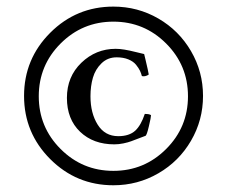

<svg xmlns="http://www.w3.org/2000/svg" viewBox="-20 -590 678 573"><path d="M430.7 -246.1Q430.7 -240.2 424.3 -213.1Q418 -186 414.1 -184.6Q408.2 -182.6 394.5 -177.2Q380.9 -171.9 371.6 -168.5Q362.3 -165 348.4 -162.1Q334.5 -159.2 321.3 -159.2Q258.3 -159.2 219 -196.8Q179.7 -234.4 179.7 -297.9Q179.7 -361.3 222.9 -402.8Q266.1 -444.3 325.2 -444.3Q336.9 -444.3 351.6 -441.9Q366.2 -439.5 385.7 -434.6Q405.3 -429.7 410.2 -428.7Q410.6 -427.2 414.1 -412.6Q417.5 -397.9 420.7 -384Q423.8 -370.1 423.8 -368.2Q423.8 -366.7 418.5 -364.5Q413.1 -362.3 409.2 -362.3Q404.3 -362.3 403.3 -363.3Q401.4 -371.1 397.7 -378.9Q394 -386.7 386 -396.7Q377.9 -406.7 363 -412.8Q348.1 -418.9 328.1 -418.9Q301.3 -418.9 283 -401.1Q264.6 -383.3 257.3 -358.2Q250 -333 250 -302.7Q250 -252.4 271.5 -218Q293 -183.6 333 -183.6Q365.7 -183.6 383.8 -200.2Q400.9 -216.3 412.1 -250Q426.8 -250 430.7 -246.1ZM160.9 -460.2Q95.7 -395 95.7 -302.7Q95.7 -210.4 160.9 -145.3Q226.1 -80.1 318.4 -80.1Q410.6 -80.1 475.8 -145.3Q541 -210.4 541 -302.7Q541 -395 475.8 -460.2Q410.6 -525.4 318.4 -525.4Q226.1 -525.4 160.9 -460.2ZM318.4 -570.3Q391.1 -570.3 452.6 -534.7Q514.2 -499 550 -437.5Q585.9 -376 585.9 -303.7Q585.9 -231.4 550 -169.9Q514.2 -108.4 452.6 -72.8Q391.1 -37.1 318.4 -37.1Q208 -37.1 129.9 -115.2Q51.8 -193.4 51.8 -303.7Q51.8 -414.1 129.9 -492.2Q208 -570.3 318.4 -570.3Z"/></svg>

Font: Amiri
Style: Bold Slanted
Weight: 700
Italic angle: 9°
Designer: Khaled Hosny
Version: Version 000.107